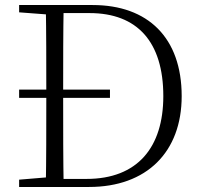

<svg xmlns="http://www.w3.org/2000/svg" viewBox="-20 -743 802 763"><path d="M417 -354V-387H56V-354ZM56 0H198V-40H188L56 -29ZM162 0H233C231 -110 231 -221 231 -357V-383C231 -502 231 -614 233 -723H162C164 -613 164 -502 164 -383V-357C164 -221 164 -110 162 0ZM198 0H334C563 0 702 -139 702 -361C702 -593 568 -723 348 -723H198V-691H336C526 -691 629 -576 629 -361C629 -158 527 -32 324 -32H198ZM56 -694 188 -684H198V-723H56Z"/></svg>

Font: Source Han Serif TW VF
Style: Regular
Weight: 250
Designer: Ryoko NISHIZUKA 西塚涼子 (kana & ideographs); Frank Grießhammer (Latin, Greek & Cyrillic); Wenlong ZHANG 张文龙 (bopomofo); San
Foundry: Adobe
Version: Version 2.002;hotconv 1.1.0;makeotfexe 2.6.0